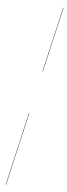

<svg xmlns="http://www.w3.org/2000/svg" viewBox="-66 -811 383 1091"><g transform="rotate(5 125.5 -265.0)"><path d="M249 -780H251L165 -409H163ZM107 -166H109L13 250H11Z"/></g></svg>

Font: Bodoni* 96
Style: Bold Italic
Weight: 700
Italic angle: -13°
Version: Version 2.2